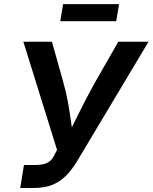

<svg xmlns="http://www.w3.org/2000/svg" viewBox="-20 -935 759 955"><path d="M80.6 0 99.1 -114.3H155.8Q191.4 -114.3 213.9 -124.5Q236.3 -134.8 248.5 -160.2L263.7 -189.5L96.2 -727.5H238.3L292.5 -534.7Q308.6 -478 317.9 -427.2Q327.1 -376.5 333.3 -330.1Q339.4 -283.7 345.7 -240.2H307.1Q328.6 -283.7 351.1 -329.8Q373.5 -376 399.7 -426.5Q425.8 -477.1 458 -534.7L568.4 -727.5H718.8L363.8 -133.8Q338.4 -91.8 309.1 -61.8Q279.8 -31.7 241 -15.9Q202.1 0 147.5 0ZM572.3 -914.6 558.1 -829.6H279.8L293.9 -914.6Z"/></svg>

Font: Inter 18pt SemiBold
Style: Italic
Weight: 600
Italic angle: -9.3988°
Designer: Rasmus Andersson
Foundry: rsms
Version: Version 4.001;git-66647c0bb